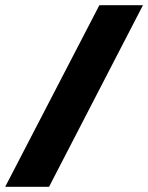

<svg xmlns="http://www.w3.org/2000/svg" viewBox="-32 -720 571 740"><path d="M-12 0 351 -700H519L157 0Z"/></svg>

Font: Finlandica
Style: Bold Italic
Weight: 700
Italic angle: -8°
Designer: Niklas Ekholm, Juho Hiilivirta, Jaakko Suomalainen
Foundry: Helsinki Type Studio
Version: Version 1.064; ttfautohint (v1.8.4.7-5d5b)